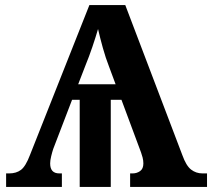

<svg xmlns="http://www.w3.org/2000/svg" viewBox="-20 -734 833 754"><path d="M4 0V-53H16Q44 -53 62.5 -67Q81 -81 98 -126L331 -714H472L696 -125Q711 -83 730.5 -68Q750 -53 775 -53H793V0H491V-53H501Q517 -53 530 -62Q543 -71 543 -92Q543 -104 540 -115.5Q537 -127 534 -135L457 -342H415V0H293V-342H263L189 -149Q185 -137 181 -120.5Q177 -104 177 -92Q177 -53 213 -53H223V0ZM287 -403H434L408 -473Q395 -506 384 -545.5Q373 -585 365 -620Q356 -589 343 -550.5Q330 -512 316 -478Z"/></svg>

Font: Noto Serif
Style: Bold
Weight: 700
Designer: Monotype Design Team
Foundry: Monotype Imaging Inc.
Version: Version 2.014